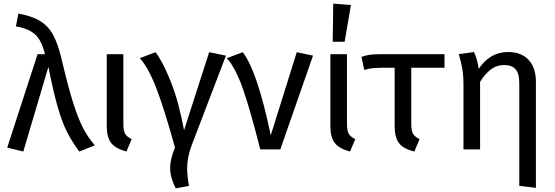

<svg xmlns="http://www.w3.org/2000/svg" viewBox="-20 -827 3073 1063"><path d="M321 -500Q357 -346 385 -258Q413 -170 439.5 -119Q466 -68 505 -22L419 12Q379 -42 352 -94.5Q325 -147 300 -233Q275 -319 248 -457L109 12L20 -10L188 -527H229Q217 -575 199.5 -605Q182 -635 151 -653.5Q120 -672 68 -681L82 -752Q158 -738 203 -710Q248 -682 274.5 -633Q301 -584 321 -500Z M663 -141Q663 -103 673 -86Q683 -69 709 -57L680 12Q620 -4 595.5 -35.5Q571 -67 571 -130V-527H663Z M999 -106 1138 -538 1231 -519 1041 -22Q1016 44 1016 105Q1016 142 1026 202L953 216Q922 155 922 103Q922 53 949 -10Q890 -222 846.5 -336Q803 -450 754 -505L841 -538Q883 -483 926.5 -372.5Q970 -262 999 -106Z M1479 -78 1623 -538 1713 -519 1532 0H1421Q1364 -224 1324 -337.5Q1284 -451 1236 -505L1324 -538Q1405 -433 1479 -78Z M1901 -141Q1901 -103 1911 -86Q1921 -69 1947 -57L1918 12Q1858 -4 1833.5 -35.5Q1809 -67 1809 -130V-527H1901ZM1923 -799 1888 -596H1822L1825 -807Z M2257 -452V-141Q2257 -103 2267 -86Q2277 -69 2303 -57L2274 12Q2213 -3 2189 -34.5Q2165 -66 2165 -129V-452H2096Q2057 -451 2039.5 -449Q2022 -447 1997 -440L1981 -512Q2007 -521 2028.5 -524Q2050 -527 2088 -527H2441V-452Z M2947 -374V213L2855 202V-365Q2855 -421 2834 -444Q2813 -467 2772 -467Q2730 -467 2698 -443Q2666 -419 2638 -374V0H2546V-357Q2546 -410 2539 -449Q2532 -488 2520 -527L2604 -539Q2622 -501 2631 -446Q2659 -490 2700.5 -514.5Q2742 -539 2794 -539Q2866 -539 2906.5 -495.5Q2947 -452 2947 -374Z"/></svg>

Font: Fira GO
Style: Regular
Weight: 400
Designer: Carrois Corporate
Foundry: Carrois Corporate GbR
Version: Version 0.300